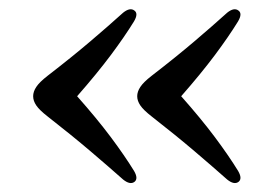

<svg xmlns="http://www.w3.org/2000/svg" viewBox="-20 -447 597 417"><path d="M52 -238Q52 -248 58.8 -258.2Q65.5 -268.5 83.5 -282.5Q136 -323 176.2 -357.2Q216.5 -391.5 247.5 -419.5Q262.5 -431.5 272 -424Q281 -417.5 271 -400.5Q251 -368 220.8 -327.5Q190.5 -287 147.5 -238Q190.5 -189.5 220.8 -149Q251 -108.5 271 -76Q281 -59 272 -52Q262.5 -45 247.5 -57Q216.5 -84.5 176.2 -118.8Q136 -153 83.5 -194Q65.5 -208 58.8 -218Q52 -228 52 -238ZM278 -238Q278 -248 284.8 -258.2Q291.5 -268.5 309.5 -282.5Q362 -323 402.2 -357.2Q442.5 -391.5 473.5 -419.5Q488.5 -431.5 498 -424Q507 -417.5 497 -400.5Q477 -368 446.8 -327.5Q416.5 -287 373.5 -238Q416.5 -189.5 446.8 -149Q477 -108.5 497 -76Q507 -59 498 -52Q488.5 -45 473.5 -57Q442.5 -84.5 402.2 -118.8Q362 -153 309.5 -194Q291.5 -208 284.8 -218Q278 -228 278 -238Z"/></svg>

Font: Fraunces 9pt
Style: Regular
Weight: 400
Version: Version 1.000;[b76b70a41]